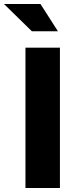

<svg xmlns="http://www.w3.org/2000/svg" viewBox="-69 -938 377 958"><path d="M58 0V-700H230V0ZM90 -782 -49 -918H133L220 -782Z"/></svg>

Font: Red Hat Display Black
Style: Regular
Weight: 900
Designer: Pentagram, MCKL
Foundry: Pentagram, MCKL
Version: Version 1.023; ttfautohint (v1.8.3)